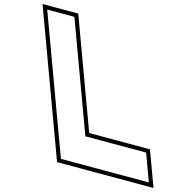

<svg xmlns="http://www.w3.org/2000/svg" viewBox="-415 -940 1185 1160"><g transform="rotate(15 177.5 -360.0)"><path d="M-223.1 -700 -254.5 -785H-84.5L-53.1 -700L166.3 -105H461.3H546.3L609 65H524H144H59L27.6 -20ZM-290.4 -810 41.5 90H644.8L563.7 -130H183.7L-67.1 -810Z"/></g></svg>

Font: Nordica Plus
Style: NordicaClassicBkOpOblOl
Weight: 900
Version: Version 1.01